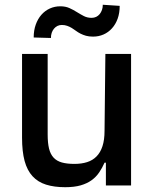

<svg xmlns="http://www.w3.org/2000/svg" viewBox="-20 -769 634 796"><path d="M177.6 -545.5V-211.3Q177.6 -176.8 183.2 -153.4Q188.9 -130 201.9 -115.8Q214.8 -101.6 236.2 -95.5Q257.5 -89.5 288.7 -89.5Q317.8 -89.5 340.9 -96.8Q364 -104 380.1 -120.4Q396.3 -136.7 404.8 -162.8Q413.4 -188.9 413.4 -226.2L416.9 -545.5H523.4V0H419V-94.5H413.4Q403.8 -72.8 391.2 -54.2Q378.6 -35.5 359.7 -21.8Q340.9 -8.2 314.3 -0.5Q287.6 7.1 250.4 7.1Q204.5 7.1 170.8 -3.6Q137.1 -14.2 114.9 -38.4Q92.7 -62.5 82 -101.7Q71.4 -141 71.4 -198.5V-545.5ZM119.7 -613.6Q119.7 -643.1 128.2 -666.9Q136.7 -690.7 151.5 -707.6Q166.2 -724.4 186.4 -733.7Q206.7 -742.9 230.1 -742.9Q251.8 -742.9 268.1 -735.4Q284.4 -728 298.8 -718.9Q313.2 -709.9 327.6 -702.4Q342 -695 359.7 -695Q370 -695 378.6 -699Q387.1 -703.1 393.1 -710.4Q399.1 -717.7 402.7 -727.6Q406.2 -737.6 406.2 -749.3L476.2 -744.7Q476.2 -714.8 467.7 -691.4Q459.2 -668 444.2 -651.5Q429.3 -634.9 409.3 -626.1Q389.2 -617.2 365.8 -617.2Q349.1 -617.2 336.5 -620.7Q323.9 -624.3 313.6 -629.6Q303.3 -634.9 294.7 -641.3Q286.2 -647.7 277.3 -653.1Q268.5 -658.4 258.5 -661.9Q248.6 -665.5 236.2 -665.5Q226.2 -665.5 218 -661.4Q209.9 -657.3 203.8 -650Q197.8 -642.8 194.4 -633Q191.1 -623.2 191.1 -611.5Z"/></svg>

Font: Cannonade Med
Style: Regular
Weight: 500
Designer: Rasmus Andersson
Foundry: rsms
Version: Version 3.012;git-f93a4a705